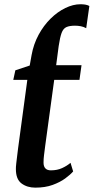

<svg xmlns="http://www.w3.org/2000/svg" viewBox="-20 -852 430 882"><path d="M142 10Q105 10 79 -9.2Q53 -28.5 53 -75Q53 -79.5 53.2 -85.8Q53.5 -92 54.8 -102.5Q56 -113 58 -129.2Q60 -145.5 63 -170L105.5 -485H41L50.5 -529L116.5 -551L125 -598.5Q134 -649 157.2 -692Q180.5 -735 212.5 -766.5Q244.5 -798 280.2 -815.2Q316 -832.5 349.5 -832.5Q361 -832.5 371.8 -830.8Q382.5 -829 390.5 -824.5L376 -722.5Q364 -729 351 -731.5Q338 -734 324.5 -734Q299.5 -734 285 -727.5Q270.5 -721 263 -700.8Q255.5 -680.5 249.5 -640L238 -552.5H354.5L345 -485H229L187.5 -181Q184.5 -155.5 182.2 -139Q180 -122.5 180 -105Q180 -87.5 188.5 -78.5Q197 -69.5 213.5 -69.5Q243 -69.5 265.2 -79.8Q287.5 -90 304 -104L316 -64.5Q303 -49.5 279.5 -32.2Q256 -15 221.8 -2.5Q187.5 10 142 10Z"/></svg>

Font: Merriweather 24pt SemiBold
Style: Italic
Weight: 600
Italic angle: -7.8°
Version: Version 2.101